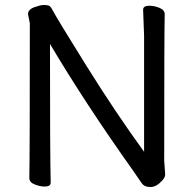

<svg xmlns="http://www.w3.org/2000/svg" viewBox="-20 -734 778 773"><path d="M585.9 19Q561 19 550.5 3.4Q540 -12.2 515.1 -47.9Q323.2 -317.9 181.2 -557.1Q181.2 -105 184.1 1Q184.1 17.1 160.2 17.1Q141.1 17.1 119.6 8.5Q98.1 0 98.1 -17.1Q100.1 -106 100.1 -640.1L92.8 -676.8Q92.8 -695.8 117.9 -704.8Q143.1 -713.9 154.8 -713.9Q165 -713.9 173.1 -712.4Q181.2 -710.9 187 -701.2Q211.9 -654.8 329.3 -466.8Q446.8 -278.8 560.1 -123V-588.9L556.2 -694.8Q556.2 -710.9 581.1 -710.9Q601.1 -710.9 622.1 -702.4Q643.1 -693.8 643.1 -676.8Q641.1 -587.9 641.1 -86.9L645 -32.2Q645 -20 633.8 -7.8Q609.9 19 585.9 19Z"/></svg>

Font: LXGW WenKai Screen
Style: Regular
Weight: 400
Designer: LXGW / Fontworks Inc.
Foundry: LXGW / Fontworks Inc.
Version: Version 1.510;January 18,2025